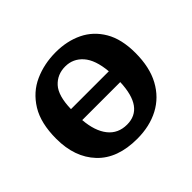

<svg xmlns="http://www.w3.org/2000/svg" viewBox="-129 -689 868 868"><g transform="rotate(-45 305.0 -255.0)"><path d="M300 14Q174 14 107.5 -56.5Q41 -127 41 -245Q41 -345 79 -406.5Q117 -468 179.5 -496Q242 -524 316 -524Q388 -524 445 -496.5Q502 -469 535.5 -412Q569 -355 569 -267Q569 -175 535 -112.5Q501 -50 440.5 -18Q380 14 300 14ZM183 -293H425Q418 -372 384.5 -410Q351 -448 301 -448Q250 -448 217.5 -412.5Q185 -377 183 -293ZM313 -64Q421 -64 427 -222H184Q190 -147 223 -105.5Q256 -64 313 -64Z"/></g></svg>

Font: Literata SemiBold
Style: Regular
Weight: 600
Designer: Latin by Veronika Burian and Jose Scaglione. Greek by Irene Vlachou. Cyrillic by Vera Evstafieva.
Foundry: TypeTogether
Version: Version 3.103; ttfautohint (v1.8.4.7-5d5b);gftools[0.9.29]